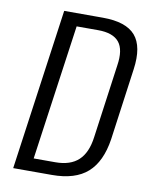

<svg xmlns="http://www.w3.org/2000/svg" viewBox="-80 -761 652 821"><g transform="rotate(10 246.0 -350.0)"><path d="M132 -700H300Q401 -700 441.5 -653Q482 -606 468 -506L425 -194Q410 -95 356.5 -47.5Q303 0 202 0H34ZM98 -56H207Q272 -56 307.5 -89Q343 -122 352 -191L396 -509Q407 -579 380.5 -611.5Q354 -644 289 -644H180L202 -687L107 -13Z"/></g></svg>

Font: Pathway Extreme Condensed Light
Style: Italic
Weight: 300
Width: 3
Italic angle: -8°
Version: Version 1.001;gftools[0.9.26]